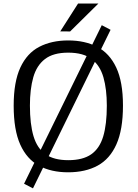

<svg xmlns="http://www.w3.org/2000/svg" viewBox="-20 -953 771 1075"><path d="M164.6 101.6 114.7 75.7 549.8 -812 599.1 -786.1ZM361.3 11.7Q267.1 11.7 198.7 -24.9Q130.4 -61.5 93.5 -143.3Q56.6 -225.1 56.6 -361.3Q56.6 -494.6 94 -575Q131.3 -655.3 200 -690.9Q268.6 -726.6 361.8 -726.6Q455.6 -726.6 524.4 -690.7Q593.3 -654.8 630.9 -574.7Q668.5 -494.6 668.5 -361.8Q668.5 -227.1 631.8 -145Q595.2 -63 526.6 -25.6Q458 11.7 361.3 11.7ZM362.3 -56.2Q443.4 -56.2 490.5 -88.9Q537.6 -121.6 557.9 -189.2Q578.1 -256.8 578.1 -361.3Q578.1 -453.6 559.1 -520Q540 -586.4 493.2 -622.3Q446.3 -658.2 361.8 -658.2Q278.3 -658.2 231.7 -622.3Q185.1 -586.4 166.3 -520Q147.5 -453.6 147.5 -361.8Q147.5 -258.3 167.7 -190.4Q188 -122.6 234.9 -89.4Q281.7 -56.2 362.3 -56.2ZM372.6 -776.9 317.4 -777.3 417 -933.1H530.8Z"/></svg>

Font: Pontano Sans
Style: Regular
Weight: 400
Designer: Vernon Adams
Foundry: Vernon Adams
Version: Version 2.001